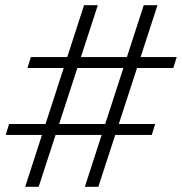

<svg xmlns="http://www.w3.org/2000/svg" viewBox="-20 -720 701 740"><path d="M534 -700H587L359 0H307ZM15 -242H578L565 -200H2ZM304 -700H357L129 0H77ZM99 -500H661L648 -458H86Z"/></svg>

Font: Oak Sans Light Italic
Style: Regular
Weight: 400
Italic angle: -9.5°
Foundry: Erik Kennedy, Walven
Version: Version 1.000;Glyphs 3.1.2 (3151)